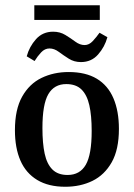

<svg xmlns="http://www.w3.org/2000/svg" viewBox="-20 -703 511 733"><path d="M330 -203Q330 -262 321 -301.5Q312 -341 291 -361.5Q270 -382 233 -382Q187 -382 164.5 -343.5Q142 -305 142 -214Q142 -156 150.5 -116.5Q159 -77 180 -56Q201 -35 238 -35Q285 -35 307.5 -74Q330 -113 330 -203ZM37 -206Q37 -285 64.5 -334Q92 -383 138.5 -405.5Q185 -428 242 -428Q307 -428 349.5 -402.5Q392 -377 413 -328Q434 -279 434 -211Q434 -132 406.5 -83.5Q379 -35 333 -12.5Q287 10 229 10Q165 10 122 -16Q79 -42 58 -90Q37 -138 37 -206ZM289 -466Q263 -466 242.5 -479Q222 -492 204.5 -505Q187 -518 169 -518Q151 -518 137 -503Q123 -488 112 -470L82 -488Q92 -525 117.5 -553.5Q143 -582 183 -582Q209 -582 229.5 -569.5Q250 -557 267.5 -544Q285 -531 303 -531Q320 -531 334 -546Q348 -561 360 -578L390 -561Q380 -524 354.5 -495Q329 -466 289 -466ZM111 -683H361V-627H111Z"/></svg>

Font: Yrsa Medium
Style: Regular
Weight: 500
Designer: Anna Giedrys (Yrsa+Rasa design), David Brezina (Yrsa art-direction, Rasa art-direction, design)
Foundry: Rosetta Type Foundry
Version: Version 2.004